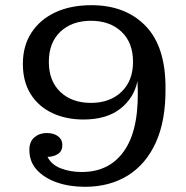

<svg xmlns="http://www.w3.org/2000/svg" viewBox="-20 -711 716 739"><path d="M617 -370Q618 -247 580 -163Q542 -79 472 -35.5Q402 8 307 8Q247 8 198.5 -9Q150 -26 121.5 -57.5Q93 -89 93 -134Q93 -166 112.5 -182.5Q132 -199 160 -199Q187 -199 203.5 -186.5Q220 -174 220 -153Q220 -130 204 -119Q188 -108 163 -107Q178 -77 214 -63Q250 -49 295 -49Q405 -49 462 -136.5Q519 -224 509 -399Q496 -334 443 -292.5Q390 -251 301 -251Q234 -251 181 -276Q128 -301 98 -349Q68 -397 68 -465Q68 -534 100.5 -584.5Q133 -635 192 -663Q251 -691 332 -691Q463 -691 540.5 -611Q618 -531 617 -370ZM330 -631Q257 -631 212.5 -589Q168 -547 168 -473Q168 -399 212.5 -357Q257 -315 330 -315Q403 -315 447.5 -357.5Q492 -400 492 -473Q492 -547 447.5 -589Q403 -631 330 -631Z"/></svg>

Font: Montagu Slab 16pt
Style: Regular
Weight: 400
Designer: Florian Karsten
Foundry: Florian Karsten
Version: Version 1.000; ttfautohint (v1.8.3)